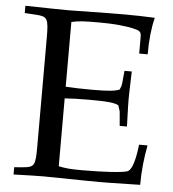

<svg xmlns="http://www.w3.org/2000/svg" viewBox="-51 -739 712 789"><g transform="rotate(5 305.0 -344.5)"><path d="M556 0C556 -58 562 -112 572 -164H537C536 -155 527 -61 499 -51C478 -44 405 -39 315 -39C263 -39 245 -41 216 -47V-327C244 -329 274 -330 319 -330C393 -330 420 -327 438 -318L446 -293L451 -234H481C478 -327 478 -327 478 -345C478 -361 478 -361 481 -461H451L446 -409C445 -400 442 -391 438 -383C420 -375 392 -372 326 -372C284 -372 250 -373 216 -375V-642C247 -649 264 -650 333 -650C390 -650 446 -645 478 -636C502 -630 505 -625 505 -602V-537H540C540 -597 545 -645 556 -689C507 -691 476 -692 432 -692C339 -692 246 -689 200 -689C166 -689 121 -690 22 -692V-662L70 -659C116 -656 121 -648 121 -569V-120C121 -41 117 -34 70 -30L34 -27V3C100 1 129 0 157 0C203 0 319 3 389 3C420 3 420 3 556 0Z"/></g></svg>

Font: Asana Math
Style: Regular
Weight: 400
Version: Version 000.958